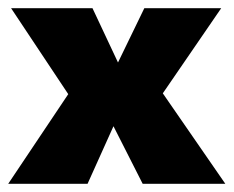

<svg xmlns="http://www.w3.org/2000/svg" viewBox="-20 -447 568 467"><path d="M0 0 146 -218 7 -427H205L267 -295L331 -427H518L376 -220L528 0H327L256 -140L193 0Z"/></svg>

Font: Ysabeau Office Black
Style: Regular
Weight: 900
Designer: Christian Thalmann (Catharsis Fonts)
Version: Version 2.001;gftools[0.9.30]; featfreeze: tnum,lnum,ss02